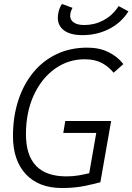

<svg xmlns="http://www.w3.org/2000/svg" viewBox="-20 -945 672 975"><path d="M294.9 9.8Q177.2 9.8 111.6 -60.1Q45.9 -129.9 45.9 -253.9Q45.9 -350.6 72 -432.6Q98.1 -514.6 147.5 -575.4Q196.8 -636.2 266.6 -669.7Q336.4 -703.1 423.3 -703.1Q485.4 -703.1 531.7 -679.9Q578.1 -656.7 606.4 -619.6L557.1 -575.7Q528.3 -609.9 493.4 -627Q458.5 -644 410.2 -644Q325.7 -644 258.1 -595.2Q190.4 -546.4 151.1 -460.7Q111.8 -375 111.8 -263.2Q111.8 -49.3 317.4 -49.3Q351.1 -49.3 380.1 -54.4Q409.2 -59.6 433.1 -65.4L468.8 -270H301.3L311.5 -330.6H544.4L489.7 -19.5Q468.3 -13.2 414.6 -1.7Q360.8 9.8 294.9 9.8ZM398.9 -766.6Q331.1 -766.6 298.6 -795.9Q266.1 -825.2 275.9 -877.9Q280.3 -902.8 294.4 -924.8L348.1 -905.3Q339.4 -888.7 337.4 -877Q332.5 -849.1 351.1 -833.5Q369.6 -817.9 408.2 -817.9Q459.5 -817.9 504.2 -841.3Q548.8 -864.7 577.1 -906.2L582.5 -914.1L632.3 -887.2L626 -877.9Q590.3 -825.7 530.3 -796.1Q470.2 -766.6 398.9 -766.6Z"/></svg>

Font: Cascadia Code Light
Style: Italic
Weight: 300
Italic angle: -10°
Monospace: yes
Designer: Aaron Bell
Foundry: Saja Typeworks
Version: Version 2404.023; ttfautohint (v1.8.4)